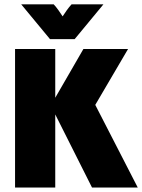

<svg xmlns="http://www.w3.org/2000/svg" viewBox="-20 -846 641 866"><path d="M395.1 0 209 -370.1 356.2 -625H557.6L409.7 -372.9L601.4 0ZM47.9 0V-625H229.2V0ZM205.6 -669.4 75.7 -826.4H222.2Q232.6 -815.3 243.1 -800.7Q253.5 -786.1 262.5 -772.2Q271.5 -786.1 281.9 -800.7Q292.4 -815.3 302.8 -826.4H446.5L316.7 -669.4Z"/></svg>

Font: Afacad Flux Black
Style: Regular
Weight: 900
Designer: Kristian Moeller
Foundry: Dicotype
Version: Version 1.100